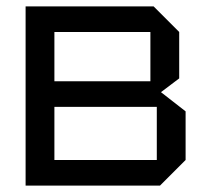

<svg xmlns="http://www.w3.org/2000/svg" viewBox="-20 -580 650 600"><path d="M60 -560V0H480L560 -80V-232L483 -292L540 -335V-480L460 -560ZM150 -326V-480H450V-326ZM150 -80V-246H470V-80Z"/></svg>

Font: Tektur
Style: Regular
Weight: 400
Designer: Adam Jagosz
Foundry: Adam Jagosz
Version: Version 1.005;gftools[0.9.30]